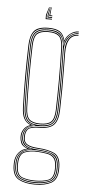

<svg xmlns="http://www.w3.org/2000/svg" viewBox="-58 -736 415 909"><g transform="rotate(5 149.5 -281.5)"><path d="M143.8 140Q96.5 140 66.8 124Q37 108 35.8 60Q35.5 53 35.8 46Q37 15.8 53.1 -3.4Q69.2 -22.5 92 -25.8V-26.8Q68.2 -36.2 62.5 -50.6Q56.8 -65 56.8 -76V-84Q56.8 -100.5 67.1 -116Q77.5 -131.5 96.5 -138V-140Q76.8 -148.5 66.8 -166.9Q56.8 -185.2 55.8 -220Q54.5 -267.8 54 -302.4Q53.5 -337 53.5 -367.5Q53.5 -398 54.1 -432.4Q54.8 -466.8 55.8 -514Q56.8 -558.8 74.6 -581.9Q92.5 -605 143.8 -605Q180 -605 197.9 -592.9Q215.8 -580.8 222.8 -553H223.8Q230.5 -572.2 248.9 -586.1Q267.2 -600 287.8 -600V-596Q260.5 -595 243.4 -577.4Q226.2 -559.8 223.2 -540.8H222.2Q217 -573.2 199.4 -587.1Q181.8 -601 143.8 -601Q99.5 -601 80.1 -581.6Q60.8 -562.2 59.8 -514Q58.5 -451 57.9 -405.4Q57.2 -359.8 57.8 -317.1Q58.2 -274.5 59.8 -220Q60.8 -185.5 71.9 -165.4Q83 -145.2 108.8 -140.2V-138.2Q85.2 -133.5 73 -117.6Q60.8 -101.8 60.8 -84V-76Q60.8 -62.2 69.6 -46.9Q78.5 -31.5 106.5 -26.5V-25.5Q79.2 -23.8 60.1 -6Q41 11.8 39.8 46Q39.5 54.2 39.8 60.2Q41 107 69.9 121.6Q98.8 136.2 143.8 136.2Q188.8 136.2 217.6 121.6Q246.5 107 247.8 60.2Q248 52.8 247.8 46Q246.5 -1.8 218.6 -14.6Q190.8 -27.5 143.8 -30Q104.2 -32.2 88.5 -43.9Q72.8 -55.5 72.8 -76V-84Q72.8 -107.2 86.9 -120.6Q101 -134 143.8 -134Q188.5 -134 207.4 -153.5Q226.2 -173 227.8 -220Q229.2 -266.8 229.5 -306.9Q229.8 -347 229.5 -393.1Q229.2 -439.2 228.2 -504Q228 -539.2 243 -561.6Q258 -584 287.8 -584V-580Q231.5 -580 232.2 -491.8Q232.8 -444 233.2 -403.5Q233.8 -363 233.6 -319.8Q233.5 -276.5 231.8 -220Q230.2 -172 210.5 -151.2Q190.8 -130.5 143.8 -130Q99 -129.8 87.9 -117.1Q76.8 -104.5 76.8 -84V-76Q76.8 -55.5 92.5 -45.9Q108.2 -36.2 143.8 -34Q193.2 -31 221.9 -17Q250.5 -3 251.8 46Q252 53.5 251.8 60Q250.5 108 220.8 124Q191 140 143.8 140ZM143.8 132.5Q101 132.5 73 119.1Q45 105.8 43.8 60.5Q43.5 53.8 43.8 46Q45 11.5 64.2 -5.9Q83.5 -23.2 117.2 -25V-26Q84.8 -31.8 74.8 -46.2Q64.8 -60.8 64.8 -76V-84Q64.8 -103.2 77.9 -119.1Q91 -135 122 -139V-140Q90 -144.2 77.5 -163.4Q65 -182.5 63.8 -220Q62.2 -272.2 61.8 -315.6Q61.2 -359 61.8 -405.6Q62.2 -452.2 63.8 -514Q65 -559.5 82.5 -578.2Q100 -597 143.8 -597Q183.5 -597 200.9 -581Q218.2 -565 222 -526.8H223Q225.5 -555.2 244.1 -573.2Q262.8 -591.2 287.8 -592V-588Q257.2 -587.2 240.1 -563.1Q223 -539 223.8 -501Q225 -442 225.6 -399.9Q226.2 -357.8 225.9 -316.8Q225.5 -275.8 223.8 -220Q222.5 -174.8 204 -156.2Q185.5 -137.8 143.8 -137.8Q97.8 -137.8 83.2 -120.8Q68.8 -103.8 68.8 -84V-76Q68.8 -57.8 83.9 -43.1Q99 -28.5 143.8 -26.2Q188.5 -24 215.6 -12.1Q242.8 -0.2 244 46Q244.2 53.8 244 60.5Q242.8 105.8 214.6 119.1Q186.5 132.5 143.8 132.5ZM143.8 -142Q184.5 -142 201.4 -159.1Q218.2 -176.2 219.8 -220Q222 -291 221.9 -360.6Q221.8 -430.2 219.8 -514Q218.8 -558.8 200.2 -575.9Q181.8 -593 143.8 -593Q103.8 -593 86.4 -576.2Q69 -559.5 67.8 -514Q65.8 -431.8 65.5 -363.2Q65.2 -294.8 67.8 -220Q69.2 -176.2 86.1 -159.1Q103 -142 143.8 -142ZM143.8 -146Q105.8 -146 89.5 -161.6Q73.2 -177.2 71.8 -220Q69.8 -288 69.6 -361.4Q69.5 -434.8 71.8 -514Q73 -557.2 89 -573.1Q105 -589 143.8 -589Q182.8 -589 198.6 -573.1Q214.5 -557.2 215.8 -514Q220.2 -358.8 215.8 -220Q214.2 -177.2 198 -161.6Q181.8 -146 143.8 -146ZM143.8 -150Q179.8 -150 195 -164.4Q210.2 -178.8 211.8 -220Q213.8 -281.5 214 -360.8Q214.2 -440 211.8 -514Q210.5 -557.5 194.6 -571.2Q178.8 -585 143.8 -585Q109 -585 93 -571.2Q77 -557.5 75.8 -514Q71 -360.8 75.8 -220Q77.2 -178.8 92.5 -164.4Q107.8 -150 143.8 -150ZM143.8 128.5Q184.2 128.5 211.5 116.5Q238.8 104.5 240 60.5Q240.5 54.8 240.2 50.5Q240 46.2 240 46Q239.2 15.8 226.8 1.9Q214.2 -12 193.1 -16.4Q172 -20.8 145 -22.5Q98.5 -25.5 73.8 -9.5Q49 6.5 47.8 46Q47.5 53.5 47.8 60.8Q49 104.5 76.2 116.5Q103.5 128.5 143.8 128.5ZM143.8 124.8Q105.5 124.8 79.2 114Q53 103.2 51.8 60.8Q51.5 53 51.8 46Q53 1.5 80 -10Q107 -21.5 143.8 -19Q170 -17.5 190.5 -13.8Q211 -10 223 3.1Q235 16.2 235.8 46Q236 53.8 235.8 60.8Q234.5 103.2 208.2 114Q182 124.8 143.8 124.8ZM143.8 121Q179.8 121 205.1 111.6Q230.5 102.2 231.8 61Q232.2 55.2 232 50.8Q231.8 46.2 231.8 46Q231 17.8 219.5 5.5Q208 -6.8 188.5 -10.4Q169 -14 143.8 -15.5Q107.2 -17.8 82.1 -7.2Q57 3.2 55.8 46Q55.5 52 55.6 56.2Q55.8 60.5 55.8 61Q57 102.2 82.4 111.6Q107.8 121 143.8 121ZM140.5 -703 130.2 -665V-649H156.2V-645H126.2V-665L138 -703ZM150 -703 146.2 -665H156.2V-661H142.2V-665L147.8 -703ZM145.2 -703 138.2 -665V-657H156.2V-653H134.2V-665L143 -703Z"/></g></svg>

Font: Big Shoulders Inline Display Thin
Style: Regular
Weight: 100
Designer: Patric King
Foundry: XO Type Co
Version: Version 1.000